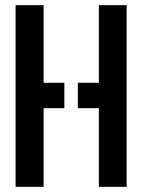

<svg xmlns="http://www.w3.org/2000/svg" viewBox="-20 -720 548 740"><path d="M361 0V-303H280V-401H361V-700H468V0ZM40 0V-700H148V-401H228V-303H148V0Z"/></svg>

Font: Stick No Bills ExtraLight SemiBold
Style: Regular
Weight: 600
Version: Version 2.000